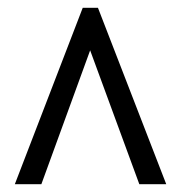

<svg xmlns="http://www.w3.org/2000/svg" viewBox="-20 -734 465 492"><path d="M18 -262H86L211 -605L337 -262H406L231 -714H192Z"/></svg>

Font: Noto Serif Devanagari ExtraCondensed ExtraBold
Style: Regular
Weight: 800
Width: 2
Designer: Universal Thirst, Indian Type Foundry and the Monotype Design Team
Foundry: Monotype Imaging Inc.
Version: Version 2.004